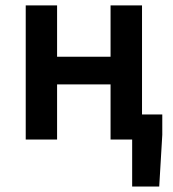

<svg xmlns="http://www.w3.org/2000/svg" viewBox="-20 -511 632 703"><path d="M74.2 0V-491.2H189V-303.2H384.8V-491.2H500V-91.8H574.2V-17.1L563 171.9H463.9V0H384.8V-202.1H189V0Z"/></svg>

Font: Source Sans 3 Semibold
Style: Regular
Weight: 600
Designer: Paul D. Hunt
Foundry: Adobe
Version: Version 3.052;hotconv 1.1.0;makeotfexe 2.6.0